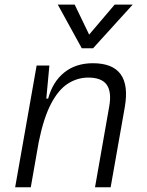

<svg xmlns="http://www.w3.org/2000/svg" viewBox="-20 -796 626 816"><path d="M44.4 0 135.7 -517.6H189.9L176.8 -377H184.6Q204.1 -448.7 253.2 -488Q302.2 -527.3 374.5 -527.3Q543 -527.3 510.3 -340.3L450.2 0H383.8L444.3 -344.2Q455.1 -405.3 433.6 -435.8Q412.1 -466.3 355 -466.3Q308.6 -466.3 268.3 -440.4Q228 -414.6 196.5 -354.2Q165 -293.9 144.5 -191.9L110.8 0ZM327.6 -590.8 225.6 -776.4H297.4L358.9 -648.9L467.3 -776.4H543.9L375.5 -590.8Z"/></svg>

Font: Cascadia Code PL Light
Style: Italic
Weight: 300
Italic angle: -10°
Monospace: yes
Designer: Aaron Bell
Foundry: Saja Typeworks
Version: Version 2404.023; ttfautohint (v1.8.4)